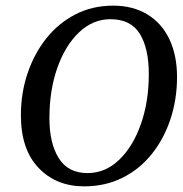

<svg xmlns="http://www.w3.org/2000/svg" viewBox="-20 -646 649 680"><path d="M278 14Q179 14 116.5 -51.5Q54 -117 54 -238Q54 -316 77.5 -386Q101 -456 144 -510Q187 -564 247 -595Q307 -626 381 -626Q450 -626 501 -595.5Q552 -565 579.5 -508Q607 -451 607 -373Q607 -295 584 -225Q561 -155 518 -101Q475 -47 414 -16.5Q353 14 278 14ZM290 -33Q353 -33 402 -80Q451 -127 479 -206.5Q507 -286 507 -384Q507 -475 475 -526.5Q443 -578 371 -578Q309 -578 260 -531.5Q211 -485 183 -405.5Q155 -326 155 -227Q155 -139 188 -86Q221 -33 290 -33Z"/></svg>

Font: Lisu Bosa SemiBold
Style: Italic
Weight: 600
Italic angle: -19°
Designer: David Morse, Annie Olsen, Victor Gaultney, Frank Grießhammer (Latin)
Foundry: SIL International
Version: Version 2.000